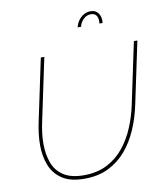

<svg xmlns="http://www.w3.org/2000/svg" viewBox="-98 -997 921 1081"><g transform="rotate(-10 362.5 -456.5)"><path d="M298 5Q217 5 170 -26.5Q123 -58 103 -110Q83 -162 83 -225Q83 -257 87 -289.5Q91 -322 98 -355L173 -710H193L118 -355Q111 -323 107 -291.5Q103 -260 103 -228Q103 -169 120.5 -120.5Q138 -72 181 -43.5Q224 -15 298 -15Q374 -15 431 -44.5Q488 -74 527.5 -123.5Q567 -173 592 -233.5Q617 -294 630 -355L705 -710H725L650 -355Q635 -283 607 -218Q579 -153 536.5 -103Q494 -53 435 -24Q376 5 298 5ZM407 -841Q411 -861 423 -878.5Q435 -896 453.5 -907Q472 -918 493 -918Q522 -918 536 -899Q550 -880 550 -856Q550 -852 550 -848.5Q550 -845 549 -841H531Q531 -844 531.5 -847Q532 -850 532 -853Q532 -901 492 -901Q467 -901 449 -882.5Q431 -864 426 -841Z"/></g></svg>

Font: Raleway Thin
Style: Italic
Weight: 100
Italic angle: -12°
Designer: Matt McInerney, Pablo Impallari, Rodrigo Fuenzalida
Foundry: Matt McInerney, Pablo Impallari, Rodrigo Fuenzalida
Version: Version 4.026